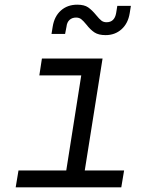

<svg xmlns="http://www.w3.org/2000/svg" viewBox="-20 -800 640 820"><path d="M498 0H47L59 -72H263L327 -478H148L159 -550H418L342 -72H510ZM349 -695Q336 -711 327 -718Q318 -725 305 -725Q288 -725 277 -715Q266 -705 264 -686L258 -655H200L205 -686Q212 -730 240 -755Q268 -780 310 -780Q340 -780 356.5 -768.5Q373 -757 391 -735Q404 -719 413 -712Q422 -705 435 -705Q469 -705 476 -744L481 -775H539L534 -744Q527 -700 499 -675Q471 -650 431 -650Q401 -650 383.5 -661.5Q366 -673 349 -695Z"/></svg>

Font: JetBrains Mono Semi Light
Style: Italic
Weight: 350
Italic angle: -9°
Monospace: yes
Designer: Philipp Nurullin, Konstantin Bulenkov
Foundry: JetBrains
Version: 2.002